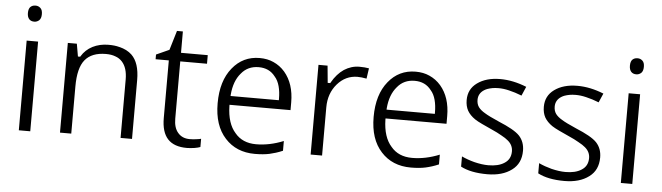

<svg xmlns="http://www.w3.org/2000/svg" viewBox="-47 -917 3826 1110"><g transform="rotate(5 1866.0 -362.0)"><path d="M85.9 -527.8V-7.3H152.3V-527.8ZM119.6 -640.6C130.9 -640.6 140.1 -644.5 148.4 -651.9C155.8 -659.2 160.2 -670.4 160.2 -687.5C160.2 -704.6 156.2 -715.3 148.4 -722.7C140.1 -730.5 130.9 -733.9 119.6 -733.9C107.9 -733.9 98.1 -730.5 90.3 -723.1C83.5 -716.3 79.1 -705.1 79.1 -687.5C79.1 -654.8 96.2 -640.6 119.6 -640.6Z M742.2 -356.4C742.2 -422.9 726.6 -470.7 695.8 -500.5C677.2 -518.1 652.8 -530.8 623 -537.6C604 -543 582.5 -544.9 559.1 -544.9C525.4 -544.9 494.6 -537.6 467.3 -523.9C440.4 -509.8 419.4 -490.2 404.3 -465.3L402.3 -461.9H398.4H395H389.2L388.2 -467.8L376.5 -535.2H324.2V-14.6H389.6V-288.1C389.6 -359.9 402.3 -411.1 428.2 -442.9C454.1 -474.6 494.6 -490.7 549.8 -490.7C570.8 -490.7 588.9 -487.8 604 -481.9C620.1 -476.6 633.3 -467.8 644 -456.1C665.5 -432.6 675.8 -398.4 675.8 -353.5V-14.6H742.2Z M1005.9 -71.8C988.8 -91.3 981 -118.7 981 -153.3V-477.5V-485.4H988.3H1136.2V-535.2H988.3H981V-542.5V-659.2H946.8L914.1 -550.3L913.1 -546.9L910.2 -545.4L837.9 -512.7V-485.4H907.2H914.6V-477.5V-150.9C914.6 -42 962.9 9.8 1062.5 9.8C1075.7 9.8 1090.8 8.3 1107.4 5.9C1121.1 3.4 1131.8 1 1140.1 -2.4V-50.3C1134.8 -48.3 1125.5 -46.9 1116.7 -45.9C1103 -43.5 1089.4 -42.5 1074.2 -42.5C1045.4 -42.5 1022.5 -52.2 1005.9 -71.8Z M1542 2C1565.9 -3.4 1590.3 -10.7 1617.7 -22.5V-79.1C1563.5 -57.1 1510.7 -46.4 1459 -46.4C1406.2 -46.4 1365.2 -64 1335.9 -99.6C1304.7 -134.3 1288.1 -185.5 1286.6 -252.4V-260.3H1293.9H1640.6V-305.2C1640.6 -377.4 1621.6 -435.5 1584 -479.5C1564.9 -501.5 1543 -517.6 1517.6 -528.8C1494.1 -539.6 1467.3 -544.9 1437 -544.9C1372.6 -544.9 1319.8 -519.5 1279.3 -469.2C1238.3 -418.9 1217.3 -350.6 1217.3 -263.2C1217.3 -177.2 1239.3 -110.4 1283.7 -62C1327.1 -14.2 1384.8 9.8 1456.5 9.8C1489.3 9.8 1518.1 7.3 1542 2ZM1532.2 -446.3C1557.6 -418.5 1568.4 -372.1 1568.4 -319.3V-311.5H1561H1295.9H1288.1L1288.6 -319.8C1293 -372.6 1308.6 -414.6 1335.4 -445.3C1360.4 -476.1 1394 -491.7 1436 -491.7C1477.1 -491.7 1508.8 -477.1 1532.2 -446.3Z M1927.2 -518.1C1900.4 -500 1877 -473.6 1857.9 -439.9L1856 -436H1851.6H1847.7H1840.8L1840.3 -442.9L1831.5 -535.2H1778.8V-14.6H1845.2V-294.4C1845.2 -348.6 1861.3 -394 1893.1 -430.7C1924.8 -467.3 1964.4 -485.8 2009.8 -485.8C2025.4 -485.8 2042.5 -483.9 2062.5 -480L2071.3 -540.5C2054.7 -543.5 2036.6 -544.9 2015.6 -544.9C1983.9 -544.9 1954.6 -535.6 1927.2 -518.1Z M2447.3 2C2471.2 -3.4 2495.6 -10.7 2522.9 -22.5V-79.1C2468.8 -57.1 2416 -46.4 2364.3 -46.4C2311.5 -46.4 2270.5 -64 2241.2 -99.6C2210 -134.3 2193.4 -185.5 2191.9 -252.4V-260.3H2199.2H2545.9V-305.2C2545.9 -377.4 2526.9 -435.5 2489.3 -479.5C2470.2 -501.5 2448.2 -517.6 2422.9 -528.8C2399.4 -539.6 2372.6 -544.9 2342.3 -544.9C2277.8 -544.9 2225.1 -519.5 2184.6 -469.2C2143.6 -418.9 2122.6 -350.6 2122.6 -263.2C2122.6 -177.2 2144.5 -110.4 2189 -62C2232.4 -14.2 2290 9.8 2361.8 9.8C2394.5 9.8 2423.3 7.3 2447.3 2ZM2437.5 -446.3C2462.9 -418.5 2473.6 -372.1 2473.6 -319.3V-311.5H2466.3H2201.2H2193.4L2193.8 -319.8C2198.2 -372.6 2213.9 -414.6 2240.7 -445.3C2265.6 -476.1 2299.3 -491.7 2341.3 -491.7C2382.3 -491.7 2414.1 -477.1 2437.5 -446.3Z M2968.8 -229C2947.3 -252 2903.8 -275.4 2847.2 -298.8C2805.7 -316.9 2777.8 -330.6 2762.7 -340.3C2745.6 -350.1 2732.9 -360.8 2724.6 -372.1C2716.3 -383.8 2712.4 -397.9 2712.4 -414.1C2712.4 -439 2723.6 -458.5 2745.1 -472.2C2750.5 -475.6 2756.3 -478.5 2762.7 -481C2782.2 -487.8 2801.3 -491.7 2828.1 -491.7C2847.2 -491.7 2867.2 -489.3 2889.2 -483.9C2912.6 -478.5 2937.5 -470.7 2963.4 -460.4L2986.3 -513.2C2934.1 -534.2 2883.3 -544.9 2833.5 -544.9C2778.8 -544.9 2734.4 -532.2 2700.2 -507.3C2666.5 -482.9 2649.9 -449.7 2649.9 -407.2C2649.9 -383.3 2654.8 -363.3 2664.1 -346.2C2673.8 -329.1 2689 -313.5 2709 -299.8C2719.2 -293 2732.9 -285.6 2750.5 -277.3C2767.6 -269 2786.6 -260.3 2808.6 -250.5C2832 -240.2 2851.6 -230.5 2867.2 -221.2C2884.3 -211.9 2897.5 -203.6 2906.7 -195.3C2926.8 -178.7 2936.5 -158.2 2936.5 -134.3C2936.5 -103 2923.8 -79.6 2898.9 -64.5C2876 -49.8 2845.7 -42.5 2807.1 -42.5C2782.2 -42.5 2754.9 -46.4 2725.1 -53.7C2699.2 -60.5 2674.3 -69.3 2651.4 -80.1V-21C2689.9 -0.5 2741.2 9.8 2805.2 9.8C2864.3 9.8 2911.6 -3.9 2947.3 -30.8C2982.4 -56.6 3000 -94.2 3000 -143.1C3000 -177.7 2989.7 -206.1 2968.8 -229Z M3416.5 -229C3395 -252 3351.6 -275.4 3294.9 -298.8C3253.4 -316.9 3225.6 -330.6 3210.4 -340.3C3193.4 -350.1 3180.7 -360.8 3172.4 -372.1C3164.1 -383.8 3160.2 -397.9 3160.2 -414.1C3160.2 -439 3171.4 -458.5 3192.9 -472.2C3198.2 -475.6 3204.1 -478.5 3210.4 -481C3230 -487.8 3249 -491.7 3275.9 -491.7C3294.9 -491.7 3314.9 -489.3 3336.9 -483.9C3360.4 -478.5 3385.3 -470.7 3411.1 -460.4L3434.1 -513.2C3381.8 -534.2 3331.1 -544.9 3281.2 -544.9C3226.6 -544.9 3182.1 -532.2 3147.9 -507.3C3114.3 -482.9 3097.7 -449.7 3097.7 -407.2C3097.7 -383.3 3102.5 -363.3 3111.8 -346.2C3121.6 -329.1 3136.7 -313.5 3156.7 -299.8C3167 -293 3180.7 -285.6 3198.2 -277.3C3215.3 -269 3234.4 -260.3 3256.3 -250.5C3279.8 -240.2 3299.3 -230.5 3314.9 -221.2C3332 -211.9 3345.2 -203.6 3354.5 -195.3C3374.5 -178.7 3384.3 -158.2 3384.3 -134.3C3384.3 -103 3371.6 -79.6 3346.7 -64.5C3323.7 -49.8 3293.5 -42.5 3254.9 -42.5C3230 -42.5 3202.6 -46.4 3172.9 -53.7C3147 -60.5 3122.1 -69.3 3099.1 -80.1V-21C3137.7 -0.5 3189 9.8 3252.9 9.8C3312 9.8 3359.4 -3.9 3395 -30.8C3430.2 -56.6 3447.8 -94.2 3447.8 -143.1C3447.8 -177.7 3437.5 -206.1 3416.5 -229Z M3579.6 -527.8V-7.3H3646V-527.8ZM3613.3 -640.6C3624.5 -640.6 3633.8 -644.5 3642.1 -651.9C3649.4 -659.2 3653.8 -670.4 3653.8 -687.5C3653.8 -704.6 3649.9 -715.3 3642.1 -722.7C3633.8 -730.5 3624.5 -733.9 3613.3 -733.9C3601.6 -733.9 3591.8 -730.5 3584 -723.1C3577.1 -716.3 3572.8 -705.1 3572.8 -687.5C3572.8 -654.8 3589.8 -640.6 3613.3 -640.6Z"/></g></svg>

Font: Sahel Light
Style: Regular
Weight: 300
Foundry: Saber Rastikerdar (saber.rastikerdar@gmail.com)
Version: Version 3.4.0